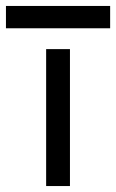

<svg xmlns="http://www.w3.org/2000/svg" viewBox="-65 -625 390 645"><path d="M90 -460V0H170V-460ZM-45 -530H305V-605H-45Z"/></svg>

Font: Glinicke Jost Regular
Style: Regular
Weight: 400
Version: Version 3.710